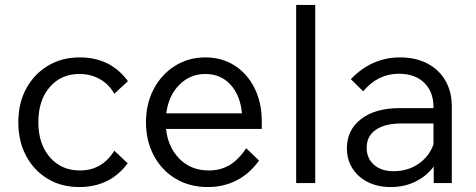

<svg xmlns="http://www.w3.org/2000/svg" viewBox="-20 -740 1922 776"><path d="M442 -131 496 -80Q425 16 300 16Q228 16 172.5 -17.5Q117 -51 85.5 -110Q54 -169 54 -246Q54 -323 86 -382Q118 -441 174 -474.5Q230 -508 302 -508Q427 -508 497 -412L442 -361Q421 -399 384 -420Q347 -441 300 -441Q227 -441 181 -388Q135 -335 135 -246Q135 -158 181.5 -104.5Q228 -51 303 -51Q393 -51 442 -131Z M975 -141 1027 -91Q988 -37 935.5 -10.5Q883 16 820 16Q746 16 689.5 -18Q633 -52 601.5 -111.5Q570 -171 570 -246Q570 -321 601.5 -380.5Q633 -440 687.5 -474Q742 -508 810 -508Q877 -508 928.5 -475Q980 -442 1009 -383.5Q1038 -325 1038 -249V-219H651Q659 -145 705.5 -98Q752 -51 825 -51Q871 -51 908 -73Q945 -95 975 -141ZM810 -441Q748 -441 704.5 -397Q661 -353 652 -282H958Q951 -355 911.5 -398Q872 -441 810 -441Z M1254 0H1177V-720H1254Z M1559 16Q1507 16 1467 -4Q1427 -24 1404.5 -59.5Q1382 -95 1382 -140Q1382 -215 1439.5 -259Q1497 -303 1594 -303H1732V-307Q1732 -369 1694.5 -405.5Q1657 -442 1592 -442Q1507 -442 1448 -371L1398 -420Q1482 -508 1597 -508Q1660 -508 1707 -483.5Q1754 -459 1780 -414.5Q1806 -370 1806 -310V0H1733V-67Q1705 -29 1660 -6.5Q1615 16 1559 16ZM1570 -48Q1628 -48 1671 -77.5Q1714 -107 1732 -156V-241H1603Q1536 -241 1499 -215.5Q1462 -190 1462 -143Q1462 -100 1491.5 -74Q1521 -48 1570 -48Z"/></svg>

Font: Wix Madefor Text
Style: Regular
Weight: 400
Designer: Dalton Maag Ltd
Foundry: Dalton Maag Ltd
Version: Version 3.100